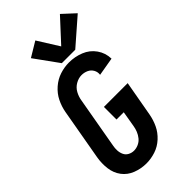

<svg xmlns="http://www.w3.org/2000/svg" viewBox="-300 -1059 1142 1142"><g transform="rotate(-45 271.0 -488.5)"><path d="M265 -770 156 -921 249 -977 333 -843 464 -985 542 -913 378 -770ZM200 8Q155 8 113.5 -8Q72 -24 46.5 -58Q21 -92 15.5 -137Q10 -182 18 -227L75 -550Q82 -589 100 -625.5Q118 -662 150 -690Q182 -718 220.5 -730.5Q259 -743 298 -743Q347 -743 392 -725Q437 -707 464.5 -668Q492 -629 493 -580L377 -560Q380 -582 369.5 -600.5Q359 -619 339.5 -628Q320 -637 298 -637Q272 -637 247 -622.5Q222 -608 208.5 -583Q195 -558 191 -532L134 -209Q130 -189 131 -169.5Q132 -150 140 -133Q148 -116 165 -107Q182 -98 201 -98Q220 -98 239 -106.5Q258 -115 271 -131Q284 -147 291.5 -165.5Q299 -184 302 -203L319 -303H258V-409H458L418 -185Q411 -146 394 -110Q377 -74 346 -45.5Q315 -17 276.5 -4.5Q238 8 200 8Z"/></g></svg>

Font: Iosevka SS08
Style: Bold Italic
Weight: 700
Italic angle: -10°
Monospace: yes
Designer: Belleve Invis
Foundry: Belleve Invis
Version: 2.1.0; ttfautohint (v1.8.2)